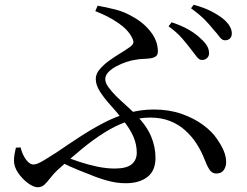

<svg xmlns="http://www.w3.org/2000/svg" viewBox="-20 -772 1040 810"><path d="M832 -519Q820 -519 810 -532.5Q800 -546 785 -565Q770 -585 748 -610.5Q726 -636 691 -661L704 -678Q749 -663 778.5 -645.5Q808 -628 828 -608Q846 -592 854 -577.5Q862 -563 862 -547Q862 -535 853.5 -527Q845 -519 832 -519ZM510 1Q489 1 469.5 -2Q450 -5 429 -11Q408 -17 383 -26Q350 -39 311 -54.5Q272 -70 229 -92L245 -115Q277 -102 314.5 -89.5Q352 -77 390.5 -69Q429 -61 464 -61Q514 -61 535.5 -79Q557 -97 557 -128Q557 -162 543 -195Q529 -228 497 -268Q473 -299 447 -327.5Q421 -356 402.5 -384.5Q384 -413 384 -439Q384 -460 400.5 -479.5Q417 -499 440.5 -516Q464 -533 488 -547.5Q512 -562 527 -573Q541 -583 542.5 -591.5Q544 -600 537 -613Q521 -646 479 -675Q437 -704 382 -725L392 -748Q431 -741 468 -731.5Q505 -722 537 -703Q583 -679 614.5 -639.5Q646 -600 646 -555Q646 -541 637.5 -534.5Q629 -528 615 -526Q601 -524 584.5 -523.5Q568 -523 553 -520Q536 -518 514.5 -511Q493 -504 472 -493Q451 -482 437.5 -468Q424 -454 424 -438Q424 -423 437.5 -404Q451 -385 471.5 -365Q492 -345 514.5 -325Q537 -305 554 -287Q599 -241 617.5 -196.5Q636 -152 636 -106Q636 -52 602 -25.5Q568 1 510 1ZM139 18Q122 18 98.5 1Q75 -16 57 -42Q39 -68 39 -94Q39 -108 41.5 -122.5Q44 -137 47 -149L67 -150Q74 -120 89.5 -99Q105 -78 121 -78Q129 -78 139 -82Q149 -86 167.5 -97Q186 -108 217 -128Q268 -163 318 -195.5Q368 -228 418 -254Q468 -280 520.5 -295Q573 -310 629 -310Q693 -310 745 -292Q797 -274 836 -245.5Q875 -217 896 -185Q916 -156 925 -133Q934 -110 934 -87Q934 -69 924 -54.5Q914 -40 892 -40Q874 -40 863 -57.5Q852 -75 842 -102Q829 -135 809.5 -165.5Q790 -196 762 -221.5Q734 -247 697 -261.5Q660 -276 614 -276Q564 -276 516.5 -259.5Q469 -243 421 -213Q373 -183 324 -142.5Q275 -102 223 -55Q206 -39 193 -22Q180 -5 168 6.5Q156 18 139 18ZM929 -602Q917 -602 907 -615.5Q897 -629 880 -648Q865 -667 844 -688.5Q823 -710 786 -737L797 -752Q841 -740 871 -724.5Q901 -709 921 -693Q958 -662 958 -631Q958 -617 950 -609.5Q942 -602 929 -602Z"/></svg>

Font: Noto Serif SC ExtraLight Medium
Style: Regular
Weight: 500
Version: Version 2.002-H1;hotconv 1.1.0;makeotfexe 2.6.0